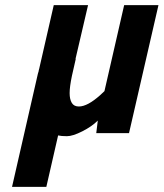

<svg xmlns="http://www.w3.org/2000/svg" viewBox="-20 -520 639 750"><path d="M261 -224Q252 -181 252 -156.5Q252 -132 260.5 -118Q269 -104 288 -104Q322 -104 372 -149L388 -164L465 -500H599L484 0H356L362 -49Q339 -26 301.5 -7Q264 12 241.5 12Q219 12 207 9L161 210H27L128 -232L131 -242Q131 -245 133 -251L190 -500H324L275 -290H276Z"/></svg>

Font: Titillium Web
Style: Bold Italic
Weight: 700
Italic angle: -13°
Version: Version 1.001;PS 57.000;hotconv 1.0.70;makeotf.lib2.5.55311